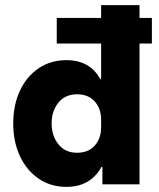

<svg xmlns="http://www.w3.org/2000/svg" viewBox="-20 -720 623 750"><path d="M239.2 10Q177.5 10 130.4 -22.5Q83.3 -55 57.5 -110.8Q31.7 -166.7 31.7 -237.5Q31.7 -309.2 57.5 -365Q83.3 -420.8 130.4 -452.9Q177.5 -485 239.2 -485Q331.7 -485 371.7 -410.8H375V-550H201.7V-650H375V-700H525V-650H573.3V-550H525V0H380V-68.3H376.7Q333.3 10 239.2 10ZM280.8 -123.3Q325 -123.3 350 -151.2Q375 -179.2 375 -223.3V-251.7Q375 -295.8 350 -323.8Q325 -351.7 280.8 -351.7Q235 -351.7 208.3 -319.2Q181.7 -286.7 181.7 -237.5Q181.7 -189.2 208.3 -156.2Q235 -123.3 280.8 -123.3Z"/></svg>

Font: Funnel Sans ExtraBold
Style: Regular
Weight: 800
Version: Version 1.000; Beta; Release 5; Build 24; ttfautohint (v1.8.